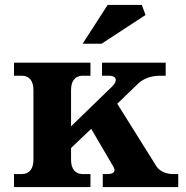

<svg xmlns="http://www.w3.org/2000/svg" viewBox="-20 -761 757 781"><path d="M616 -85 457 -339 542 -421C564 -442 597 -453 631 -453H654V-506H395V-453H424C453 -453 461 -433 436 -409L269 -247V-395C269 -432 286 -453 316 -453H348V-506H37V-453H69C99 -453 116 -432 116 -395V-111C116 -74 99 -53 69 -53H37V0H348V-53H316C286 -53 269 -74 269 -111V-159L351 -237L440 -85C453 -65 444 -53 417 -53H398V0H705V-53H684C654 -53 629 -65 616 -85ZM316 -583H393L572 -700L557 -741H418Z"/></svg>

Font: LT Superior Serif ExtraBold
Style: Regular
Weight: 800
Designer: Daniel Lyons
Foundry: LyonsType
Version: Version 2.120;FEAKit 1.0